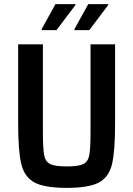

<svg xmlns="http://www.w3.org/2000/svg" viewBox="-20 -903 647 931"><path d="M68 -304V-688H188V-265Q188 -184 194 -151.5Q200 -119 223.5 -107.5Q247 -96 304 -96Q361 -96 384 -107.5Q407 -119 413 -151Q419 -183 419 -265V-688H538V-304Q538 -169 523 -106.5Q508 -44 459.5 -18Q411 8 304 8Q196 8 147.5 -18Q99 -44 83.5 -106.5Q68 -169 68 -304ZM182 -757V-762L249 -883H346V-879L254 -757ZM341 -757V-762L408 -883H505V-879L413 -757Z"/></svg>

Font: Saira Semi Condensed Medium
Style: Regular
Weight: 500
Width: 4
Designer: Hector Gatti with collaboration of the Omnibus-Type team
Foundry: Omnibus-Type
Version: Version 1.001; ttfautohint (v1.8)